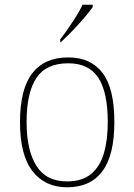

<svg xmlns="http://www.w3.org/2000/svg" viewBox="-20 -786 571 816"><path d="M265 10Q172 10 118.5 -58Q65 -126 65 -267Q65 -407 117 -474.5Q169 -542 270 -542Q365 -542 415.5 -476.5Q466 -411 466 -267Q466 -126 415 -58Q364 10 265 10ZM265 -15Q329 -15 367 -46.5Q405 -78 421.5 -134.5Q438 -191 438 -267Q438 -395 397.5 -456Q357 -517 270 -517Q176 -517 134.5 -454.5Q93 -392 93 -267Q93 -148 134.5 -81.5Q176 -15 265 -15ZM236 -619Q251 -638 269 -664Q287 -690 304 -717Q321 -744 331 -766H374V-756Q365 -743 348.5 -723Q332 -703 312 -681Q292 -659 272.5 -639.5Q253 -620 238 -606H236Z"/></svg>

Font: Noto Serif Bengali Thin
Style: Regular
Weight: 250
Version: Version 2.003